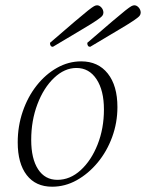

<svg xmlns="http://www.w3.org/2000/svg" viewBox="-20 -694 552 726"><path d="M177 12Q115 12 81 -32Q47 -76 47 -156Q47 -217 66 -272.5Q85 -328 118.5 -370.5Q152 -413 195.5 -437.5Q239 -462 287 -462Q351 -462 387.5 -416Q424 -370 424 -289Q424 -230 404 -175.5Q384 -121 349 -79Q314 -37 270 -12.5Q226 12 177 12ZM197 -14Q245 -14 285 -50.5Q325 -87 349 -147.5Q373 -208 373 -280Q373 -352 345 -394.5Q317 -437 269 -437Q224 -437 184.5 -399.5Q145 -362 121.5 -300Q98 -238 98 -165Q98 -94 124 -54Q150 -14 197 -14ZM180 -517Q169 -517 169 -532Q228 -583 262 -612Q296 -641 312.5 -654Q329 -667 335.5 -670.5Q342 -674 347 -674Q356 -674 363.5 -665.5Q371 -657 371 -646Q371 -640 367 -634.5Q363 -629 345.5 -617Q328 -605 289 -582Q250 -559 180 -517ZM321 -517Q310 -517 310 -532Q369 -583 403 -612Q437 -641 453.5 -654Q470 -667 476.5 -670.5Q483 -674 488 -674Q497 -674 504.5 -665.5Q512 -657 512 -646Q512 -640 508 -634.5Q504 -629 486.5 -617Q469 -605 430 -582Q391 -559 321 -517Z"/></svg>

Font: Petrona ExtraLight
Style: Italic
Weight: 200
Italic angle: -9°
Designer: Ringo R. Seeber
Foundry: Ringo R. Seeber
Version: Version 2.001; ttfautohint (v1.8.3)